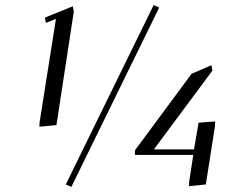

<svg xmlns="http://www.w3.org/2000/svg" viewBox="-20 -732 951 762"><path d="M136.2 -229 137.2 -247.1 202.1 -657.2 162.1 -641.1 158.2 -662.1 269 -707 272.9 -686 204.1 -235.8ZM241.2 0 589.8 -711.9 611.8 -702.1 263.2 9.8ZM515.1 -117.2 516.1 -136.2 740.2 -439 818.8 -473.1 823.2 -452.1 590.8 -139.2H750L768.1 -245.1L834 -250L833 -230L796.9 0L730 6.8L731 -12.2L747.1 -117.2Z"/></svg>

Font: Dihjauti S
Style: Bold Italic
Weight: 700
Italic angle: -9°
Designer: T. Christopher White
Version: Version 3.0.0